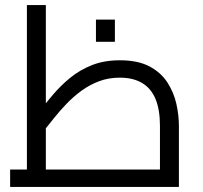

<svg xmlns="http://www.w3.org/2000/svg" viewBox="-20 -738 802 758"><path d="M20 0V-68.6H680.4L611.5 -6V-241Q611.5 -304.6 594.2 -346.7Q576.8 -388.9 541.3 -410.2Q505.9 -431.4 452.7 -431.4Q408.9 -431.4 371.7 -417.5Q334.5 -403.6 302.3 -380.2Q270.1 -356.8 242.9 -328.4Q215.7 -300.1 192.7 -271.1Q169.7 -242.1 149.7 -217.4L124.3 -285Q155.3 -324 187.3 -362Q219.3 -400 257.3 -431Q295.3 -462 343.3 -481Q391.3 -500 453.3 -500Q524.3 -500 569.8 -476Q615.3 -452 640.8 -412.5Q666.3 -373 676.3 -328Q686.3 -283 686.3 -241V0ZM86.2 -68.6V-717.9H161V-68.6ZM358.8 -573V-660.6H433.6V-573Z"/></svg>

Font: Titillium Web
Style: Bold
Weight: 700
Designer: Mohamed Gaber, Accademia di Belle Arti di Urbino
Foundry: Kief Type Foundry, Accademia di Belle Arti di Urbino
Version: Version 3.000